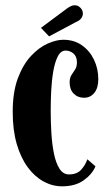

<svg xmlns="http://www.w3.org/2000/svg" viewBox="-20 -678 403 710"><path d="M209.5 11Q174 11 141.2 -6.8Q108.5 -24.5 82.8 -59.2Q57 -94 42 -145.2Q27 -196.5 27 -264Q27 -338 46.2 -389Q65.5 -440 94.8 -471.2Q124 -502.5 156.2 -516.8Q188.5 -531 214 -531Q254 -531 283 -510.5Q312 -490 327.8 -456.8Q343.5 -423.5 343.5 -385.5Q343.5 -352.5 328.8 -334.5Q314 -316.5 291 -316.5Q267.5 -316.5 252.5 -331.8Q237.5 -347 237.5 -373.5Q237.5 -390 244.2 -400.5Q251 -411 257.8 -421.2Q264.5 -431.5 264.5 -447Q264.5 -469.5 251.5 -480.2Q238.5 -491 223 -491Q204.5 -491 193.5 -469Q182.5 -447 176.8 -412.8Q171 -378.5 169.2 -339.8Q167.5 -301 167.5 -268Q167.5 -227.5 170 -186Q172.5 -144.5 179.5 -110Q186.5 -75.5 200 -54.2Q213.5 -33 235 -33Q264.5 -33 280.2 -50.5Q296 -68 303 -89L333 -63Q321.5 -34.5 290.2 -11.8Q259 11 209.5 11ZM161.5 -543.5 131.5 -575 227.5 -646.5Q235 -652 242 -655.2Q249 -658.5 255.5 -658.5Q265 -658.5 272 -653.8Q279 -649 283 -642Q286.5 -635.5 286.5 -628Q286.5 -618.5 280.2 -610Q274 -601.5 260 -596Z"/></svg>

Font: Imbue Thin 10pt ExtraBold
Style: Regular
Weight: 800
Version: Version 1.102